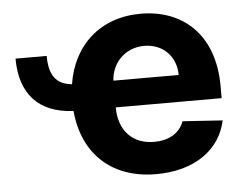

<svg xmlns="http://www.w3.org/2000/svg" viewBox="-45 -607 859 671"><g transform="rotate(-5 385.0 -271.5)"><path d="M208.1 -234.4C221.6 -82.4 321.4 10.7 477.3 10.7C612.2 10.7 703.1 -55 724.4 -156.2L584.5 -165.5C569.2 -123.9 530.2 -102.3 479.8 -102.3C404.1 -102.3 356.2 -152.3 356.2 -233.7V-234H727.6V-275.6C727.6 -460.9 615.4 -552.6 471.2 -552.6C329.9 -552.6 232.2 -464.1 210.9 -328.1C152.7 -333.1 131.4 -370.4 131.4 -434.3H22C22.4 -310.7 85.6 -240.1 208.1 -234.4ZM356.2 -327.8C359.4 -389.9 406.6 -439.6 473.7 -439.6C539.4 -439.6 584.9 -392.8 585.2 -327.8Z"/></g></svg>

Font: Inter-Hewn
Style: Bold
Weight: 700
Designer: Rasmus Andersson
Foundry: rsms
Version: Version 3.012;git-f93a4a705